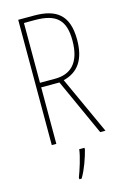

<svg xmlns="http://www.w3.org/2000/svg" viewBox="-139 -775 681 1057"><g transform="rotate(-15 202.0 -246.5)"><path d="M169 -714H78V0H104V-322H208L354 0H384L234 -328C320 -349 363 -413 363 -525C363 -668 292 -714 169 -714ZM166 -689C290 -689 337 -642 337 -527C337 -398 278 -348 190 -348H104V-689ZM248 71V61H218C214 101 190 175 176 211V221H189C216 176 236 117 248 71Z"/></g></svg>

Font: Noto Sans Devanagari ExtraCondensed Thin
Style: Regular
Weight: 100
Width: 2
Designer: Jelle Bosma - Monotype Design Team
Foundry: Monotype Imaging Inc.
Version: Version 2.004